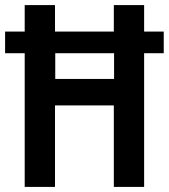

<svg xmlns="http://www.w3.org/2000/svg" viewBox="-22 -827 663 754"><path d="M75 -93V-618H-2V-703H75V-807H194V-703H425V-807H544V-703H621V-618H544V-93H425V-413H194V-93ZM195 -517H426V-618H195Z"/></svg>

Font: Noto Sans Kannada UI Condensed SemiBold
Style: Regular
Weight: 600
Width: 3
Designer: Jelle Bosma - Monotype Design Team
Foundry: Monotype Imaging Inc.
Version: Version 2.005; ttfautohint (v1.8.4.7-5d5b)